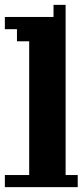

<svg xmlns="http://www.w3.org/2000/svg" viewBox="-20 -770 340 790"><path d="M100.1 -600.1H49.8V-649.9H0V-700.2H200.2V-750H250V-49.8H299.8V0H0V-49.8H100.1Z"/></svg>

Font: Redaction 50
Style: Bold
Weight: 700
Designer: Jeremy Mickel / Forest Young
Foundry: MCKL
Version: Version 2.001;hotconv 1.0.113;makeotfexe 2.5.65598 DEVELOPME